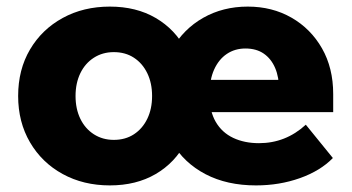

<svg xmlns="http://www.w3.org/2000/svg" viewBox="-20 -546 1067 582"><path d="M313 16Q233 16 170 -18.5Q107 -53 71 -114.5Q35 -176 35 -255Q35 -335 71 -396Q107 -457 170 -491.5Q233 -526 313 -526Q393 -526 452 -491.5Q511 -457 543 -396Q575 -335 575 -256Q575 -176 543 -114.5Q511 -53 452 -18.5Q393 16 313 16ZM325 -122Q360 -122 386 -139Q412 -156 426.5 -186Q441 -216 441 -255Q441 -294 426.5 -324Q412 -354 386 -371Q360 -388 325 -388Q291 -388 264.5 -371Q238 -354 223.5 -324Q209 -294 209 -255Q209 -216 223.5 -186Q238 -156 264.5 -139Q291 -122 325 -122ZM907 -168 989 -67Q951 -28 889 -6Q827 16 756 16Q668 16 603 -18Q538 -52 502 -113Q466 -174 466 -255Q466 -335 501 -396.5Q536 -458 596 -492Q656 -526 731 -526Q805 -526 863.5 -492.5Q922 -459 956 -399.5Q990 -340 990 -261V-255H826V-273Q826 -312 814 -340Q802 -368 779.5 -383.5Q757 -399 724 -399Q692 -399 667.5 -382.5Q643 -366 629 -335Q615 -304 615 -258Q615 -209 634 -176.5Q653 -144 687 -128Q721 -112 765 -112Q846 -112 907 -168ZM990 -206H547V-304H973L990 -260Z"/></svg>

Font: Wix Madefor Display ExtraBold
Style: Regular
Weight: 800
Designer: Dalton Maag Ltd
Foundry: Dalton Maag Ltd
Version: Version 3.100